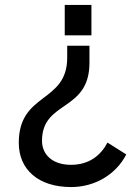

<svg xmlns="http://www.w3.org/2000/svg" viewBox="-20 -519 556 777"><path d="M350 -499H242V-376H350ZM150 51C150 -114 342 -65 342 -265V-334H252V-286C252 -100 56 -147 56 59C56 167 135 238 268 238C363 238 449 188 491 106L415 58C387 111 340 148 267 148C193 148 150 107 150 51Z"/></svg>

Font: Perun
Style: Regular
Weight: 400
Foundry: Copyright (c) Stefan Peev, Context Ltd, 2016
Version: Version 1.089